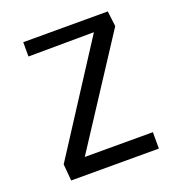

<svg xmlns="http://www.w3.org/2000/svg" viewBox="-119 -738 781 838"><g transform="rotate(-20 272.0 -319.5)"><path d="M161.1 -76.2H477.5V0H70.3L63.5 -77.1L384.8 -574.2L80.1 -572.3V-638.7H472.7L481.4 -567.4Z"/></g></svg>

Font: Puritan
Style: Regular
Weight: 400
Version: 2.0a